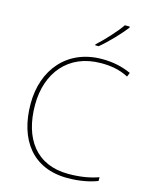

<svg xmlns="http://www.w3.org/2000/svg" viewBox="-139 -1040 891 1137"><g transform="rotate(15 307.0 -471.0)"><path d="M512 -945V-952H482C453 -909 388 -838 343 -798V-792H364C417 -836 477 -900 512 -945ZM405 -699C460 -699 516 -692 573 -662L583 -687C528 -712 470 -724 405 -724C191 -724 63 -568 63 -360C63 -139 174 10 386 10C465 10 526 -4 570 -21V-44C522 -27 463 -15 386 -15C189 -15 90 -153 90 -360C90 -555 204 -699 405 -699Z"/></g></svg>

Font: Noto Kufi Arabic Thin
Style: Regular
Weight: 100
Designer: Monotype Design Team, David Williams, Khaled Hosny
Foundry: Google LLC
Version: Version 2.109